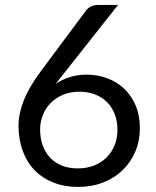

<svg xmlns="http://www.w3.org/2000/svg" viewBox="-20 -736 620 764"><path d="M324.7 -439Q367.7 -439 406.2 -424.8Q444.8 -410.6 473.9 -383.3Q502.9 -356 519.8 -316.2Q536.6 -276.4 536.6 -225.6Q536.6 -175.8 518.6 -133.3Q500.5 -90.8 468.3 -59.3Q436 -27.8 390.6 -10Q345.2 7.8 290.5 7.8Q236.8 7.8 193.1 -9.3Q149.4 -26.4 118.4 -58.1Q87.4 -89.8 70.6 -135.3Q53.7 -180.7 53.7 -236.3Q53.7 -283.7 74.7 -336.7Q95.7 -389.6 141.1 -450.7L322.8 -694.8Q329.6 -704.1 342 -710.2Q354.5 -716.3 370.6 -716.3H449.7L201.2 -401.9Q226.6 -419.4 257.6 -429.2Q288.6 -439 324.7 -439ZM139.6 -221.2Q139.6 -186.5 149.7 -158Q159.7 -129.4 179 -108.9Q198.2 -88.4 226.1 -77.1Q253.9 -65.9 289.1 -65.9Q325.2 -65.9 354.2 -77.4Q383.3 -88.9 404.1 -109.4Q424.8 -129.9 436 -158Q447.3 -186 447.3 -219.2Q447.3 -253.9 436.3 -282.2Q425.3 -310.5 405.3 -330.3Q385.3 -350.1 357.2 -360.6Q329.1 -371.1 295.9 -371.1Q259.8 -371.1 230.7 -358.9Q201.7 -346.7 181.4 -325.9Q161.1 -305.2 150.4 -277.8Q139.6 -250.5 139.6 -221.2Z"/></svg>

Font: Kantumruy
Style: Regular
Weight: 400
Foundry: Sovichet Tep
Version: Version 1.20 August 16, 2013